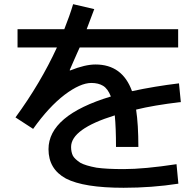

<svg xmlns="http://www.w3.org/2000/svg" viewBox="-20 -848 915 914"><path d="M328.1 -828.1 428.7 -804.7Q405.3 -741.2 392.6 -709H828.1V-622.1H359.4Q354.5 -611.3 347.2 -595.2Q339.8 -579.1 329.6 -555.2Q319.3 -531.2 311.5 -513.7L314.5 -512.7Q384.8 -541 434.6 -541Q562.5 -541 608.4 -414.1Q717.8 -437.5 832 -451.2L840.8 -362.3Q710 -346.7 627.9 -326.2Q638.7 -255.9 638.7 -148.4H532.2Q532.2 -239.3 526.4 -298.8Q318.4 -234.4 318.4 -148.4Q318.4 -124 327.1 -106.4Q335.9 -90.8 362.3 -73.2Q386.7 -59.6 439.5 -49.8Q487.3 -43 568.4 -43Q667 -43 820.3 -66.4L829.1 26.4Q703.1 45.9 568.4 45.9Q378.9 45.9 293.9 2Q210.9 -43 210.9 -137.7Q210.9 -298.8 507.8 -388.7Q493.2 -425.8 470.7 -439.5Q448.2 -453.1 415 -453.1Q362.3 -453.1 287.1 -396.5Q211.9 -338.9 137.7 -234.4L53.7 -289.1Q172.9 -452.1 251 -622.1H63.5V-709H286.1Q311.5 -772.5 328.1 -828.1Z"/></svg>

Font: RobotoJAA
Style: Medium
Weight: 500
Version: Version 2.05; 2016-11-05